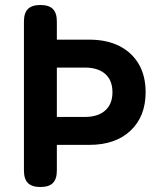

<svg xmlns="http://www.w3.org/2000/svg" viewBox="-20 -750 640 770"><path d="M208 -281H320Q373 -281 402 -307Q431 -333 431 -380Q431 -428 402 -453.5Q373 -479 320 -479H208ZM208 -66Q208 -32 192 -16Q176 0 142 0Q108 0 92 -16Q76 -32 76 -66V-664Q76 -698 92 -714Q108 -730 142 -730Q176 -730 192 -714Q208 -698 208 -664V-591H338Q408 -591 458.5 -565.5Q509 -540 536.5 -493Q564 -446 564 -380Q564 -283 503.5 -226Q443 -169 338 -169H208Z"/></svg>

Font: Maple Mono
Style: Bold
Weight: 700
Monospace: yes
Designer: subframe7536
Version: Version 7.200